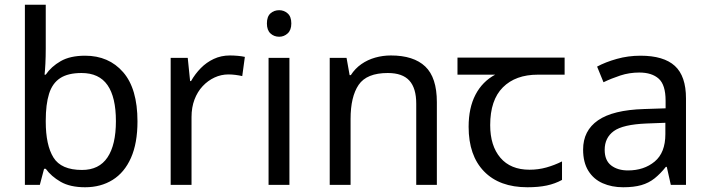

<svg xmlns="http://www.w3.org/2000/svg" viewBox="-20 -780 2995 810"><path d="M173 -575Q173 -541 171.5 -511.5Q170 -482 168 -465H173Q196 -499 236 -522Q276 -545 339 -545Q439 -545 499.5 -475.5Q560 -406 560 -268Q560 -176 532.5 -114Q505 -52 455 -21Q405 10 339 10Q276 10 236 -13Q196 -36 173 -68H166L148 0H85V-760H173ZM324 -472Q267 -472 234 -450.5Q201 -429 187 -384.5Q173 -340 173 -271V-267Q173 -168 205.5 -115.5Q238 -63 326 -63Q398 -63 433.5 -116Q469 -169 469 -269Q469 -370 433.5 -421Q398 -472 324 -472Z M950 -546Q965 -546 982.5 -544.5Q1000 -543 1013 -540L1002 -459Q989 -462 973.5 -464Q958 -466 944 -466Q913 -466 885 -453Q857 -440 835 -416.5Q813 -393 800.5 -360Q788 -327 788 -286V0H700V-536H772L782 -438H786Q803 -468 827 -492.5Q851 -517 882 -531.5Q913 -546 950 -546Z M1201 -536V0H1113V-536ZM1158 -737Q1178 -737 1193.5 -723.5Q1209 -710 1209 -681Q1209 -653 1193.5 -639Q1178 -625 1158 -625Q1136 -625 1121 -639Q1106 -653 1106 -681Q1106 -710 1121 -723.5Q1136 -737 1158 -737Z M1629 -546Q1725 -546 1774 -499.5Q1823 -453 1823 -349V0H1736V-343Q1736 -408 1707 -440Q1678 -472 1616 -472Q1527 -472 1493 -422Q1459 -372 1459 -278V0H1371V-536H1442L1455 -463H1460Q1478 -491 1504.5 -509.5Q1531 -528 1563 -537Q1595 -546 1629 -546Z M2205 10Q2087 10 2022 -57Q1957 -124 1957 -245Q1957 -325 1986 -380.5Q2015 -436 2069 -465H1910V-537H2362V-465H2249Q2155 -465 2101.5 -411.5Q2048 -358 2048 -252Q2048 -165 2091 -114.5Q2134 -64 2214 -64Q2251 -64 2285 -73.5Q2319 -83 2351 -99V-21Q2322 -5 2287 2.5Q2252 10 2205 10Z M2682 -545Q2780 -545 2827 -502Q2874 -459 2874 -365V0H2810L2793 -76H2789Q2766 -47 2741.5 -27.5Q2717 -8 2685.5 1Q2654 10 2609 10Q2561 10 2522.5 -7Q2484 -24 2462 -59.5Q2440 -95 2440 -149Q2440 -229 2503 -272.5Q2566 -316 2697 -320L2788 -323V-355Q2788 -422 2759 -448Q2730 -474 2677 -474Q2635 -474 2597 -461.5Q2559 -449 2526 -433L2499 -499Q2534 -518 2582 -531.5Q2630 -545 2682 -545ZM2708 -259Q2608 -255 2569.5 -227Q2531 -199 2531 -148Q2531 -103 2558.5 -82Q2586 -61 2629 -61Q2697 -61 2742 -98.5Q2787 -136 2787 -214V-262Z"/></svg>

Font: utelugu15
Style: Book
Weight: 400
Designer: Jelle Bosma - Monotype Design Team
Foundry: Monotype Imaging Inc.
Version: Version 2.003